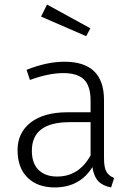

<svg xmlns="http://www.w3.org/2000/svg" viewBox="-20 -802 576 833"><path d="M228 -36.1Q322.3 -36.1 373 -127.9V-272H282.2Q118.2 -272 118.2 -147.9Q118.2 -93.8 147.2 -64.9Q176.3 -36.1 228 -36.1ZM431.2 -368.2V-116.2Q431.2 -75.2 441.7 -57.1Q452.1 -39.1 475.1 -29.8L461.9 11.2Q425.8 4.4 406.5 -15.9Q387.2 -36.1 380.9 -77.1Q326.7 10.7 217.8 11.2Q142.6 11.2 99.4 -31.5Q56.2 -74.2 56.2 -150.4Q56.2 -226.6 113.5 -270.8Q170.9 -314.9 272.9 -314.9H373V-365.2Q373 -428.2 345 -456.5Q316.9 -484.9 254.4 -484.9Q191.9 -484.9 109.9 -455.1L95.2 -499Q183.1 -534.2 259.8 -534.2Q431.2 -534.2 431.2 -368.2ZM354 -645 158.2 -730 184.1 -782.2 372.1 -679.2Z"/></svg>

Font: FiraSans-Light
Style: Regular
Weight: 300
Designer: Carrois Corporate & Edenspiekermann AG
Foundry: Carrois Corporate GbR & Edenspiekermann AG
Version: Version 3.106;PS 003.106;hotconv 1.0.70;makeotf.lib2.5.58329